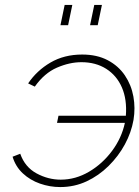

<svg xmlns="http://www.w3.org/2000/svg" viewBox="-20 -749 565 778"><path d="M224 9Q182 9 142 -5Q102 -19 72.5 -46.5Q43 -74 31 -114L62 -126Q81 -72 128 -46.5Q175 -21 226 -21Q286 -21 340.5 -53Q395 -85 434 -137.5Q473 -190 486 -251H211L217 -280H490Q495 -346 474 -394.5Q453 -443 410.5 -470Q368 -497 310 -497Q262 -497 211 -475Q160 -453 121 -398L94 -411Q129 -463 184.5 -495.5Q240 -528 313 -528Q373 -528 416.5 -505Q460 -482 486 -443.5Q512 -405 520.5 -358Q529 -311 521 -263Q512 -212 486 -164Q460 -116 420 -76.5Q380 -37 330.5 -14Q281 9 224 9ZM225 -647 242 -729H273L256 -647ZM345 -647 362 -729H393L376 -647Z"/></svg>

Font: Raleway ExtraLight
Style: Italic
Weight: 200
Italic angle: -12°
Designer: Matt McInerney, Pablo Impallari, Rodrigo Fuenzalida
Foundry: Matt McInerney, Pablo Impallari, Rodrigo Fuenzalida
Version: Version 4.026